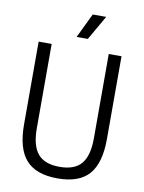

<svg xmlns="http://www.w3.org/2000/svg" viewBox="-101 -1015 820 1095"><g transform="rotate(10 308.5 -468.0)"><path d="M309.5 9.5Q184.5 9.5 126.5 -55.8Q68.5 -121 68.5 -260.5V-740H144V-251Q144 -151.5 183.2 -104.5Q222.5 -57.5 309.5 -57.5Q396.5 -57.5 435.5 -104.5Q474.5 -151.5 474.5 -251V-740H548.5V-260.5Q548.5 -121 491.2 -55.8Q434 9.5 309.5 9.5ZM277 -804 345.5 -946H423.5L342 -804Z"/></g></svg>

Font: Encode Sans Cnd
Style: Regular
Weight: 400
Width: 3
Designer: Multiple Designers
Foundry: Impallari Type
Version: Version 3.002; ttfautohint (v1.8.3) -l 8 -r 50 -G 200 -x 14 